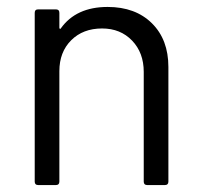

<svg xmlns="http://www.w3.org/2000/svg" viewBox="-20 -533 579 553"><path d="M465 -340V-10Q465 0 455 0H404Q394 0 394 -10V-326Q394 -381 360.5 -416Q327 -451 274 -451Q219 -451 185 -417Q151 -383 151 -328V-10Q151 0 141 0H90Q80 0 80 -10V-496Q80 -506 90 -506H141Q151 -506 151 -496V-453Q151 -451 152.5 -450Q154 -449 155 -451Q199 -513 290 -513Q370 -513 417.5 -466Q465 -419 465 -340Z"/></svg>

Font: Barlow
Style: Regular
Weight: 400
Designer: Jeremy Tribby
Foundry: Tribby Type
Version: Version 1.408;December 10, 2018;FontCreator 11.5.0.2430 64-b